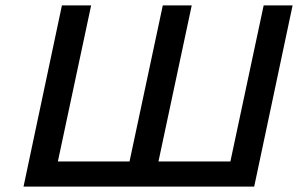

<svg xmlns="http://www.w3.org/2000/svg" viewBox="-20 -690 1102 710"><path d="M67 0H920L1062 -670H955L832 -93H566L689 -670H582L459 -93H194L317 -670H209Z"/></svg>

Font: LT Wave Text Medium Italic
Style: Regular
Weight: 500
Designer: Daniel Lyons
Version: Version 2.5 (Glyphs App)